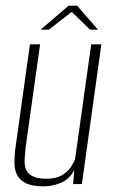

<svg xmlns="http://www.w3.org/2000/svg" viewBox="-20 -652 405 680"><path d="M135 8Q93 8 71 -3.5Q49 -15 40 -33.5Q31 -52 31 -75Q31 -98 34 -123L86 -495H122L71 -132Q69 -111 67.5 -91Q66 -71 71 -55Q76 -39 93.5 -29Q111 -19 145 -19Q178 -19 198.5 -31Q219 -43 230 -59Q241 -75 246 -89L303 -495H339L270 0H239L243 -50Q227 -18 196.5 -5Q166 8 135 8ZM124 -547 223 -632H253L327 -547H299L234 -610L153 -547Z"/></svg>

Font: Alumni Sans ExtraLight
Style: Italic
Weight: 250
Italic angle: -8°
Version: Version 1.016